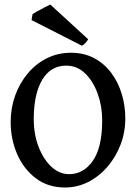

<svg xmlns="http://www.w3.org/2000/svg" viewBox="-20 -811 606 844"><path d="M265.6 13.2Q190.9 13.2 137.5 -27.3Q84 -67.9 55.4 -133.5Q26.9 -199.2 26.9 -274.9Q26.9 -335.9 46.6 -390.9Q66.4 -445.8 102.1 -488.3Q137.7 -530.8 186 -554.9Q234.4 -579.1 292 -579.1Q350.1 -579.1 394.8 -554.9Q439.5 -530.8 469.7 -489.7Q500 -448.7 515.4 -397.2Q530.8 -345.7 530.8 -290.5Q530.8 -229.5 509.8 -174.8Q488.8 -120.1 452.1 -77.6Q415.5 -35.2 367.7 -11Q319.8 13.2 265.6 13.2ZM283.7 -45.4Q347.2 -45.4 388.2 -104.2Q429.2 -163.1 429.2 -282.2Q429.2 -344.2 409.4 -399.2Q389.6 -454.1 354.2 -488.3Q318.8 -522.5 271.5 -522.5Q202.6 -522.5 165.5 -460Q128.4 -397.5 128.4 -287.6Q128.4 -220.7 149.7 -165.5Q170.9 -110.4 206.1 -77.9Q241.2 -45.4 283.7 -45.4ZM367.7 -638.2Q363.3 -630.4 355.5 -622.1Q347.7 -613.8 340.3 -609.9L118.7 -722.7L123 -748.5Q127.9 -752.4 144 -761.5Q160.2 -770.5 177.2 -779.3Q194.3 -788.1 201.2 -791Z"/></svg>

Font: Dai Banna SIL Medium
Style: Regular
Weight: 500
Designer: Victor Gaultney
Foundry: SIL International
Version: Version 4.000